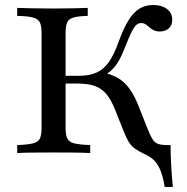

<svg xmlns="http://www.w3.org/2000/svg" viewBox="-20 -602 734 755"><path d="M627.4 133.1Q621.8 96 612.1 71Q602.4 46 587.1 29.8Q571.8 13.7 546.8 3.2Q523.4 -8.1 509.3 -18.5Q495.2 -29 485.9 -44.4Q476.6 -59.7 466.1 -86.3L432.3 -171Q416.9 -209.7 398.4 -231.9Q379.8 -254 353.2 -263.7Q326.6 -273.4 287.1 -273.4H219.4V-304H291.9Q331.5 -304 359.3 -316.5Q387.1 -329 407.3 -356.9Q427.4 -384.7 444.4 -432.3Q464.5 -487.9 484.3 -520.6Q504 -553.2 527.8 -567.7Q551.6 -582.3 582.3 -582.3Q616.1 -582.3 636.7 -566.5Q657.3 -550.8 657.3 -524.2Q657.3 -503.2 644 -490.7Q630.6 -478.2 608.9 -478.2Q594.4 -478.2 584.7 -483.1Q575 -487.9 567.3 -494.8Q559.7 -501.6 552.4 -506.5Q545.2 -511.3 534.7 -511.3Q524.2 -511.3 515.7 -503.6Q507.3 -496 497.2 -475.8Q487.1 -455.6 472.6 -418.5Q459.7 -384.7 446.8 -362.5Q433.9 -340.3 418.5 -326.2Q403.2 -312.1 383.1 -302.4L378.2 -318.5Q417.7 -310.5 444 -295.2Q470.2 -279.8 490.3 -251.6Q510.5 -223.4 528.2 -176.6L560.5 -95.2Q571 -68.5 579.8 -54.4Q588.7 -40.3 602.4 -35.9Q616.1 -31.5 639.5 -31.5H650.8Q650.8 8.9 653.2 50Q655.6 91.1 659.7 133.1ZM47.6 0V-31.5Q89.5 -33.1 110.1 -38.3Q130.6 -43.5 137.1 -57.7Q143.5 -71.8 143.5 -100.8V-470.2Q143.5 -499.2 137.1 -513.3Q130.6 -527.4 110.1 -533.1Q89.5 -538.7 47.6 -539.5V-571Q68.5 -570.2 104.4 -569.4Q140.3 -568.5 189.5 -568.5Q237.1 -568.5 271.4 -569.4Q305.6 -570.2 325 -571V-539.5Q287.9 -538.7 269 -533.1Q250 -527.4 244 -513.3Q237.9 -499.2 237.9 -470.2V-100.8Q237.9 -71.8 244.4 -57.7Q250.8 -43.5 271.8 -38.3Q292.7 -33.1 334.7 -31.5V0Q312.9 -1.6 275.8 -2Q238.7 -2.4 190.3 -2.4Q141.9 -2.4 105.2 -2Q68.5 -1.6 47.6 0Z"/></svg>

Font: Playfair 12pt Medium
Style: Regular
Weight: 500
Designer: Claus Eggers Sørensen
Foundry: Claus Eggers Sørensen
Version: Version 2.000;gftools[0.9.28]